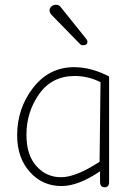

<svg xmlns="http://www.w3.org/2000/svg" viewBox="-20 -775 568 806"><path d="M328 -585Q321 -585 316 -590L196 -713Q188 -723 188 -731Q188 -741 196 -748Q204 -755 215 -755Q228 -755 235 -745L341 -613Q347 -606 347 -600Q347 -585 328 -585ZM400 -12V-56Q309 6 238 6Q158 6 105 -53.5Q52 -113 52 -207Q52 -320 119 -406.5Q186 -493 291 -493Q363 -493 438 -454V-10Q438 11 419 11Q400 11 400 -12ZM236 -31Q299 -31 398 -96L402 -430Q350 -456 294 -456Q198 -456 144.5 -380.5Q91 -305 91 -209Q91 -124 133 -77.5Q175 -31 236 -31Z"/></svg>

Font: Comic Neue Light
Style: Regular
Weight: 300
Designer: Craig Rozynski
Foundry: Craig Rozynski
Version: Version 2.003